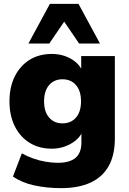

<svg xmlns="http://www.w3.org/2000/svg" viewBox="-20 -782 666 993"><path d="M296 191Q222 191 157.5 177Q93 163 47 131L93 11Q119 26 151.5 37.5Q184 49 217 54.5Q250 60 279 60Q340 60 370.5 34.5Q401 9 401 -45V-108H409Q394 -66 348 -39.5Q302 -13 248 -13Q182 -13 133 -43.5Q84 -74 56.5 -129Q29 -184 29 -258Q29 -332 56.5 -387Q84 -442 133 -472.5Q182 -503 248 -503Q304 -503 348.5 -477Q393 -451 408 -409H400V-492H574V-66Q574 20 542 77Q510 134 448 162.5Q386 191 296 191ZM303 -144Q347 -144 373 -174Q399 -204 399 -258Q399 -312 373 -342Q347 -372 303 -372Q260 -372 234 -342Q208 -312 208 -258Q208 -204 234 -174Q260 -144 303 -144ZM127 -557 238 -762H386L497 -557H389L312 -670L235 -557Z"/></svg>

Font: Nunito Sans 12pt ExtraLight 12pt Black
Style: Regular
Weight: 900
Version: Version 3.101;gftools[0.9.27]